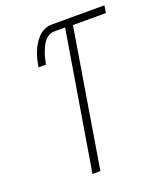

<svg xmlns="http://www.w3.org/2000/svg" viewBox="-136 -824 774 914"><g transform="rotate(-20 251.0 -367.5)"><path d="M174 0 290 -700H235Q221 -700 207.5 -692.5Q194 -685 184.5 -673Q175 -661 169 -647.5Q163 -634 158 -620.5Q153 -607 150 -593Q147 -579 144 -565H106Q109 -583 113.5 -601.5Q118 -620 125 -638Q132 -656 142 -673Q152 -690 166 -704.5Q180 -719 198 -727Q216 -735 234 -735H502L496 -698H329L214 0Z"/></g></svg>

Font: Iosevka Term Curly XLt Obl
Style: Regular
Weight: 200
Italic angle: -9°
Designer: Belleve Invis
Foundry: Belleve Invis
Version: Version 32.3.0